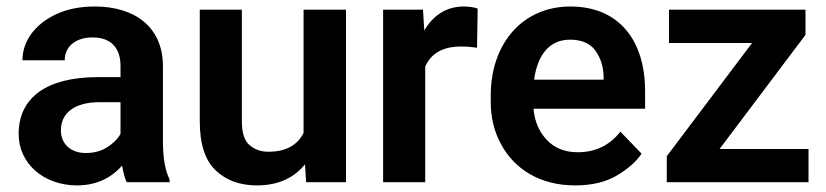

<svg xmlns="http://www.w3.org/2000/svg" viewBox="-20 -558 2530 588"><path d="M499.5 0V-8.3C485.8 -35.2 479 -74.2 479 -124.5V-355C479 -477.1 390.6 -538.1 270.5 -538.1C225.6 -538.1 186.5 -530.3 153.3 -515.1C86.9 -484.4 48.8 -432.1 48.8 -373.5H178.2C178.2 -414.6 210.9 -443.4 263.2 -443.4C321.8 -443.4 349.1 -409.2 349.1 -356V-321.8H280.3C122.1 -321.8 37.1 -258.8 37.1 -147.9C37.1 -57.1 113.8 9.8 216.3 9.8C280.3 9.8 324.7 -17.6 354 -50.8C357.4 -29.8 361.8 -12.7 368.2 0ZM242.7 -89.4C195.3 -89.4 166.5 -118.7 166.5 -158.2C166.5 -210.4 205.1 -245.1 286.6 -245.1H349.1V-148.4C341.3 -133.3 328.1 -120.1 309.6 -107.9C291 -95.7 268.6 -89.4 242.7 -89.4Z M1039.6 0V-528.3H909.7V-150.9C892.1 -115.7 858.4 -93.3 801.8 -93.3C778.8 -93.3 759.8 -100.1 744.1 -113.8C728.5 -127 720.7 -151.4 720.7 -186V-528.3H591.8V-187C591.8 -117.2 607.9 -66.9 640.6 -36.1C672.9 -5.4 714.8 9.8 767.1 9.8C833 9.8 881.3 -14.2 914.1 -54.7L917.5 0Z M1442.9 -531.7C1430.7 -536.1 1416.5 -538.1 1399.9 -538.1C1346.7 -538.1 1306.2 -510.3 1279.3 -464.8L1275.4 -528.3H1153.3V0H1282.2V-354C1299.3 -393.1 1334.5 -415.5 1391.6 -415.5C1409.7 -415.5 1425.8 -414.1 1440.9 -411.6Z M1741.2 9.8C1792.5 9.8 1835.4 -0.5 1869.1 -20.5C1902.8 -40.5 1928.2 -62.5 1944.8 -87.4L1879.9 -154.8C1847.2 -112.8 1803.7 -91.8 1749 -91.8C1709.5 -91.8 1678.2 -104.5 1654.8 -129.4C1630.9 -154.3 1617.2 -186.5 1613.8 -225.1H1955.6V-279.3C1955.6 -432.6 1877 -538.1 1726.6 -538.1C1583 -538.1 1482.9 -427.7 1482.9 -265.6V-246.1C1482.9 -198.2 1493.2 -155.3 1514.2 -116.7C1555.7 -39.6 1634.3 9.8 1741.2 9.8ZM1725.6 -436.5C1761.2 -436.5 1787.1 -425.3 1803.2 -403.3C1819.3 -380.9 1827.6 -354.5 1828.6 -323.7V-314H1615.7C1626 -388.7 1661.6 -436.5 1725.6 -436.5Z M2183.6 -101.6 2446.8 -451.2V-528.3H2028.8V-426.3H2283.2L2022 -79.6V0H2456.1V-101.6Z"/></svg>

Font: Vazirmatn SemiBold
Style: Regular
Weight: 600
Designer: Saber Rastikerdar
Foundry: Saber Rastikerdar
Version: Version 33.003